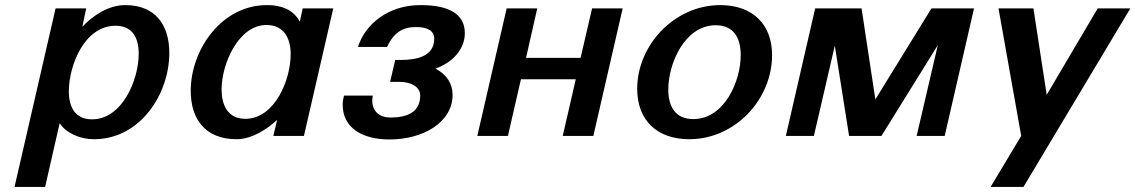

<svg xmlns="http://www.w3.org/2000/svg" viewBox="-20 -533 4453 753"><path d="M37 200H157L214 -50C239 -11 294 13 348 13C531 13 644 -165 644 -325C644 -436 589 -513 471 -513C404 -513 342 -470 303 -428L318 -500H198ZM250 -175C250 -276 311 -432 433 -432C498 -432 524 -387 524 -322C524 -221 460 -65 341 -65C273 -65 250 -115 250 -175Z M728 -177C728 -67 784 13 908 13C970 13 1032 -30 1067 -63L1052 0H1172L1287 -500H1167L1156 -448C1137 -484 1099 -513 1027 -513C848 -513 728 -337 728 -177ZM849 -182C849 -282 915 -435 1025 -435C1092 -435 1120 -385 1120 -320C1120 -222 1059 -67 942 -67C872 -67 849 -123 849 -182Z M1329 -158C1326 -146 1324 -135 1324 -122C1324 -32 1400 14 1508 14C1639 14 1755 -53 1755 -161C1755 -206 1731 -241 1688 -264C1758 -289 1803 -342 1803 -403C1803 -478 1741 -513 1629 -513C1502 -513 1412 -438 1384 -349H1498C1524 -404 1557 -427 1612 -427C1657 -427 1683 -412 1683 -381C1683 -311 1612 -298 1554 -298H1530L1510 -212H1545C1590 -212 1628 -194 1628 -158C1628 -92 1575 -72 1511 -72C1469 -72 1440 -96 1440 -138C1440 -145 1441 -151 1442 -158Z M2307 0 2422 -500H2302L2257 -306H2043L2087 -500H1967L1852 0H1972L2023 -222H2238L2187 0Z M2479 -185C2479 -59 2559 13 2683 13C2864 13 3008 -144 3008 -317C3008 -440 2929 -513 2805 -513C2624 -513 2479 -355 2479 -185ZM2601 -182C2601 -285 2666 -434 2787 -434C2856 -434 2885 -386 2885 -317C2885 -214 2821 -66 2699 -66C2630 -66 2601 -113 2601 -182Z M3685 0 3800 -500H3633L3413 -143L3359 -500H3177L3062 0H3172L3254 -354L3310 0H3437L3658 -356L3575 0Z M3865 200H3994L4413 -500H4285L4085 -161L4033 -500H3896L3985 0Z"/></svg>

Font: Perun SemiBold Italic
Style: Regular
Weight: 400
Italic angle: -12°
Foundry: Copyright (c) Stefan Peev, Context Ltd, 2016
Version: Version 1.026